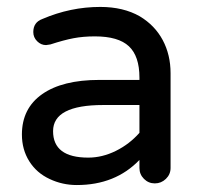

<svg xmlns="http://www.w3.org/2000/svg" viewBox="-20 -529 589 560"><path d="M125 -6.8Q86.9 -24.4 65.4 -58.6Q43.9 -92.8 43.9 -136.7Q43.9 -212.9 103 -254.4Q162.1 -295.9 269.5 -295.9H386.7V-302.7Q386.7 -365.2 356 -394Q325.2 -422.9 256.8 -422.9Q222.7 -422.9 194.3 -417.5Q166 -412.1 127 -399.4L114.3 -397.5Q99.6 -397.5 88.4 -408.7Q77.1 -419.9 77.1 -435.5Q77.1 -463.9 103.5 -473.6Q185.5 -508.8 272.5 -508.8Q339.8 -508.8 387.7 -481.4Q431.6 -455.1 454.6 -412.1Q477.5 -369.1 477.5 -315.4V-39.1Q477.5 -20.5 463.9 -7.3Q450.2 5.9 431.6 5.9Q413.1 5.9 399.9 -7.3Q386.7 -20.5 386.7 -39.1V-62.5Q316.4 10.7 204.1 10.7Q162.1 10.7 125 -6.8ZM386.7 -141.6V-222.7H281.2Q134.8 -222.7 134.8 -146.5Q134.8 -69.3 237.3 -69.3Q278.3 -69.3 317.9 -88.9Q357.4 -108.4 386.7 -141.6Z"/></svg>

Font: jf-openhuninn-2.1
Style: Regular
Weight: 400
Designer: [Kosugi Maru]
Designed by MOTOYA      

[Varela Round]
Joe Prince (Latin component); Avraham Cornfeld (Hebrew component)
Foundry: justfont Co., Ltd.
Version: 2.1